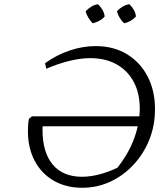

<svg xmlns="http://www.w3.org/2000/svg" viewBox="-20 -880 783 908"><path d="M369 8Q292 8 234 -25.5Q176 -59 144 -119.5Q112 -180 112 -260Q112 -275 113 -290Q114 -305 117 -318L131 -330H672L665 -283H154L184 -306Q182 -286 181.5 -279.5Q181 -273 181 -267Q181 -159 229.5 -101.5Q278 -44 368 -44Q413 -44 463.5 -59Q514 -74 570 -104L520 -68Q548 -101 571 -137.5Q594 -174 609.5 -212.5Q625 -251 633 -290Q641 -329 641 -366Q641 -439 612.5 -492.5Q584 -546 531.5 -575.5Q479 -605 407 -605Q361 -605 308 -592Q255 -579 199 -555L193 -581Q247 -620 309 -641Q371 -662 433 -662Q516 -662 579 -624.5Q642 -587 677.5 -519.5Q713 -452 713 -364Q713 -286 686 -219Q659 -152 611.5 -101Q564 -50 502 -21Q440 8 369 8ZM444 -860Q456 -848 464.5 -833.5Q473 -819 475 -802Q465 -790 449 -781.5Q433 -773 418 -770Q406 -783 397 -798Q388 -813 385 -827Q398 -840 412.5 -849Q427 -858 444 -860ZM592 -860Q605 -847 613 -833Q621 -819 623 -802Q611 -789 596.5 -781Q582 -773 567 -770Q555 -781 546 -796Q537 -811 533 -827Q545 -840 560.5 -849Q576 -858 592 -860Z"/></svg>

Font: Piazzolla 8pt ExtraLight
Style: Italic
Weight: 250
Italic angle: -11.3°
Designer: Juan Pablo del Peral
Foundry: Huerta Tipografica
Version: Version 2.001